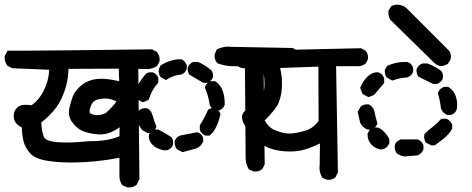

<svg xmlns="http://www.w3.org/2000/svg" viewBox="-34 -780 2054 835"><path d="M605.5 -479.5 567.4 -480.5 572.3 -1 560.5 23.4Q545.9 35.2 527.3 35.2Q519.5 35.2 517.6 34.2L498 25.4Q485.4 6.8 485.4 -12.7V-93.8Q377.9 -73.2 274.4 -73.2Q229.5 -73.2 191.4 -78.1Q125 -85 100.1 -110.4Q75.2 -135.7 67.4 -168.9Q61.5 -197.3 60.5 -226.6Q48.8 -230.5 39.1 -241.2Q25.4 -254.9 25.4 -275.4Q25.4 -299.8 44.9 -315.4Q55.7 -324.2 78.1 -324.2Q88.9 -324.2 103.5 -322.3Q130.9 -342.8 147.5 -370.1Q178.7 -423.8 179.7 -476.6L18.6 -483.4L-2 -494.1Q-13.7 -509.8 -13.7 -530.3Q-13.7 -532.2 -13.7 -536.1L-1 -559.6Q13.7 -559.6 79.6 -559.6Q145.5 -559.6 627 -565.4L647.5 -554.7Q660.2 -540 660.2 -521.5Q660.2 -514.6 659.2 -511.7L649.4 -493.2Q627.9 -479.5 605.5 -479.5ZM406.2 -437.5Q437.5 -437.5 484.4 -426.8L482.4 -481.4L263.7 -480.5Q262.7 -410.2 230.5 -345.7Q220.7 -326.2 211.9 -314.5Q198.2 -295.9 182.6 -280.3Q167 -264.6 145.5 -247.1Q146.5 -220.7 151.4 -203.1Q155.3 -183.6 162.1 -177.7Q179.7 -160.2 252.9 -160.2Q295.9 -160.2 354.5 -166H355.5Q436.5 -166 485.4 -187.5L486.3 -226.6Q461.9 -209 441.4 -202.1Q420.9 -195.3 399.4 -195.3Q392.6 -195.3 384.8 -196.3Q356.4 -199.2 334 -207Q305.7 -215.8 284.2 -243.2Q265.6 -264.6 265.6 -291Q265.6 -306.6 274.4 -335Q278.3 -349.6 283.2 -362.3Q294.9 -388.7 321.3 -410.2Q347.7 -431.6 386.7 -436.5Q395.5 -437.5 406.2 -437.5ZM472.7 -338.9Q448.2 -351.6 421.9 -351.6Q407.2 -351.6 393.6 -348.1Q379.9 -344.7 372.1 -336.9Q364.3 -329.1 359.9 -316.4Q355.5 -303.7 355.5 -296.9Q355.5 -289.1 359.4 -287.1Q371.1 -279.3 387.7 -279.3Q407.2 -279.3 425.8 -288.1Q458 -317.4 472.7 -338.9Z M1034.2 -93.8Q1034.2 -96.7 1034.2 -100.6L1031.2 -491.2Q1004.9 -491.2 974.1 -492.2Q943.4 -493.2 911.1 -504.9L910.2 -506.8Q899.4 -518.6 899.4 -536.1Q899.4 -543.9 900.4 -545.9L909.2 -565.4Q933.6 -577.1 959 -577.1Q967.8 -577.1 977.5 -576.2L1238.3 -571.3L1257.8 -561.5Q1269.5 -547.9 1269.5 -530.3Q1269.5 -522.5 1268.6 -520.5L1259.8 -502Q1245.1 -491.2 1228.5 -490.2H1112.3L1117.2 -65.4L1107.4 -45.9Q1098.6 -38.1 1090.8 -36.1Q1083 -34.2 1078.1 -34.2Q1068.4 -34.2 1066.4 -35.2L1047.9 -43.9Q1034.2 -67.4 1034.2 -93.8ZM735.4 -130.9Q725.6 -143.6 725.6 -158.2Q725.6 -166 726.6 -168.9Q732.4 -183.6 749 -190.4Q786.1 -197.3 824.2 -205.1Q835 -201.2 840.3 -195.8Q845.7 -190.4 849.6 -180.7V-164.1Q843.8 -152.3 836.4 -145Q829.1 -137.7 817.4 -133.8L759.8 -118.2ZM644.5 -138.7Q637.7 -142.6 629.4 -150.4Q621.1 -158.2 617.2 -168Q613.3 -177.7 613.3 -183.6Q613.3 -192.4 614.3 -194.3Q620.1 -210 635.7 -215.8L637.7 -216.8H655.3Q707 -187.5 711.9 -182.6Q718.8 -173.8 718.8 -159.2Q718.8 -152.3 716.8 -147Q714.8 -141.6 711.4 -138.7Q708 -135.7 707 -134.3Q706.1 -132.8 704.6 -132.3Q703.1 -131.8 702.1 -130.9Q696.3 -127 693.4 -127L679.7 -126Q660.2 -129.9 644.5 -138.7ZM835 -214.8V-235.4Q855.5 -266.6 870.1 -300.8L871.1 -302.7Q879.9 -309.6 892.6 -309.6Q905.3 -309.6 915 -299.8Q920.9 -294.9 924.8 -284.2Q911.1 -220.7 880.9 -193.4L877.9 -190.4H859.4Q849.6 -195.3 846.2 -198.7Q842.8 -202.1 840.8 -204.1Q837.9 -208 835 -214.8ZM596.7 -309.6Q603.5 -309.6 607.9 -308.1Q612.3 -306.6 616.2 -301.8Q625 -293.9 628.9 -280.3Q634.8 -257.8 646.5 -228.5Q641.6 -216.8 637.7 -212.9Q630.9 -206.1 622.1 -202.1L609.4 -201.2L585.9 -212.9Q561.5 -241.2 560.5 -276.4V-278.3L572.3 -301.8Q585 -309.6 596.7 -309.6ZM898.4 -426.8H901.4Q910.2 -421.9 915 -416Q943.4 -388.7 943.4 -326.2V-324.2Q936.5 -306.6 920.9 -300.8L918.9 -299.8H902.3Q884.8 -306.6 878.9 -322.3L877.9 -325.2Q873 -362.3 856.4 -400.4Q861.3 -412.1 866.7 -417.5Q872.1 -422.9 881.8 -426.8ZM622.1 -465.8Q628.9 -465.8 631.3 -464.8Q633.8 -463.9 635.7 -462.9Q637.7 -461.9 638.7 -460.9Q648.4 -455.1 654.3 -442.4V-419.9L651.4 -417Q625 -387.7 614.3 -349.6L612.3 -345.7L586.9 -335L562.5 -348.6L553.7 -375Q559.6 -401.4 572.3 -420.9Q584 -440.4 599.6 -458Q608.4 -465.8 622.1 -465.8ZM795.9 -504.9Q799.8 -507.8 806.6 -510.7H827.1Q857.4 -498 884.8 -474.6Q892.6 -463.9 892.6 -450.2Q892.6 -438.5 882.8 -429.7Q877.9 -423.8 868.2 -419.9H849.6L790 -455.1Q782.2 -466.8 782.2 -480.5Q782.2 -494.1 795.9 -504.9ZM656.2 -470.7Q656.2 -477.5 657.2 -480.5L664.1 -495.1Q707 -522.5 752 -522.5H753.9Q763.7 -518.6 768.6 -512.7L777.3 -500L778.3 -498V-480.5Q771.5 -461.9 754.9 -456.1L736.3 -453.1Q713.9 -448.2 693.4 -435.5L688.5 -431.6L664.1 -445.3Q656.2 -458 656.2 -470.7Z M1355.5 -50.8Q1355.5 -58.6 1356.4 -66.4L1357.4 -156.2Q1305.7 -130.9 1271.5 -125Q1251 -121.1 1227.5 -121.1Q1175.8 -121.1 1134.8 -136.7Q1098.6 -151.4 1045.9 -213.9Q1002 -266.6 1028.3 -294.9L1029.3 -295.9Q1055.7 -308.6 1083 -338.4Q1110.4 -368.2 1114.3 -387.7Q1116.2 -402.3 1116.2 -414.6Q1116.2 -426.8 1115.7 -434.6Q1115.2 -442.4 1114.3 -447.8Q1113.3 -453.1 1112.3 -459Q1109.4 -470.7 1104.5 -481.4L1021.5 -483.4Q1005.9 -486.3 996.1 -496.1Q985.4 -507.8 985.4 -526.4Q985.4 -528.3 985.4 -532.2L996.1 -552.7Q1023.4 -563.5 1043.9 -563.5Q1049.8 -563.5 1055.2 -562.5Q1060.5 -561.5 1084 -561.5Q1173.8 -561.5 1536.1 -570.3L1554.7 -560.5Q1566.4 -548.8 1566.4 -531.2Q1566.4 -523.4 1565.4 -520.5L1556.6 -503.9Q1543 -493.2 1526.4 -492.2H1427.7L1435.5 -30.3L1424.8 -8.8Q1412.1 2 1395.5 2Q1388.7 2 1385.7 1L1368.2 -6.8L1366.2 -9.8Q1355.5 -28.3 1355.5 -50.8ZM1155.3 -216.8Q1194.3 -199.2 1222.7 -199.2Q1255.9 -199.2 1299.8 -213.9Q1329.1 -223.6 1351.6 -253.9L1350.6 -490.2L1184.6 -484.4Q1191.4 -450.2 1191.9 -435.5Q1192.4 -420.9 1192.4 -414.1Q1192.4 -369.1 1177.7 -333Q1168 -307.6 1117.2 -255.9Q1134.8 -226.6 1155.3 -216.8Z M1682.6 -139.6Q1682.6 -147.5 1684.6 -152.8Q1686.5 -158.2 1690.4 -162.1Q1698.2 -168.9 1708 -173.8H1782.2Q1792 -168.9 1796.9 -165Q1803.7 -158.2 1807.6 -148.4V-129.9Q1800.8 -113.3 1784.2 -105.5L1783.2 -104.5L1726.6 -99.6Q1706.1 -101.6 1690.4 -114.3Q1682.6 -127 1682.6 -139.6ZM1564.5 -194.3Q1564.5 -195.3 1564.5 -199.2L1573.2 -214.8Q1585.9 -225.6 1601.6 -225.6Q1608.4 -225.6 1611.3 -224.6Q1625 -218.8 1637.7 -205.6Q1650.4 -192.4 1659.2 -174.8V-156.2Q1654.3 -147.5 1651.4 -144Q1648.4 -140.6 1647 -139.6Q1645.5 -138.7 1644.5 -137.7Q1643.6 -136.7 1641.6 -135.7Q1636.7 -132.8 1633.8 -131.8L1621.1 -129.9Q1599.6 -133.8 1583 -149.4Q1564.5 -168.9 1564.5 -194.3ZM1810.5 -185.5Q1810.5 -189.5 1811.5 -196.3Q1829.1 -214.8 1845.7 -226.6Q1867.2 -243.2 1885.7 -263.7H1907.2Q1923.8 -256.8 1931.6 -240.2L1932.6 -238.3V-219.7Q1918 -195.3 1897.9 -179.2Q1877.9 -163.1 1857.4 -148.4L1842.8 -147.5L1818.4 -159.2Q1810.5 -172.9 1810.5 -185.5ZM1562.5 -326.2Q1564.5 -326.2 1569.3 -326.2Q1585.9 -317.4 1592.8 -301.8Q1598.6 -273.4 1607.4 -242.2Q1602.5 -231.4 1597.2 -226.1Q1591.8 -220.7 1582 -216.8H1564.5Q1541 -225.6 1532.2 -247.1L1521.5 -293.9L1535.2 -317.4Q1546.9 -326.2 1562.5 -326.2ZM1896.5 -402.3H1915Q1942.4 -385.7 1950.2 -354.5Q1954.1 -340.8 1954.1 -328.1Q1954.1 -307.6 1952.1 -303.7Q1946.3 -287.1 1929.7 -281.2L1927.7 -280.3H1910.2Q1900.4 -285.2 1894 -291.5Q1887.7 -297.9 1883.8 -308.6Q1879.9 -341.8 1870.1 -376Q1875 -386.7 1878.9 -390.6Q1886.7 -397.5 1896.5 -402.3ZM1605.5 -465.8Q1616.2 -465.8 1627 -456.1Q1631.8 -450.2 1636.7 -440.4V-422.9V-418.9L1592.8 -367.2L1568.4 -357.4L1543 -371.1L1532.2 -397.5Q1545.9 -430.7 1565.9 -448.2Q1585.9 -465.8 1605.5 -465.8ZM1777.3 -473.6Q1777.3 -478.5 1778.3 -481.4Q1786.1 -497.1 1800.8 -502.9L1802.7 -503.9H1826.2Q1848.6 -494.1 1860.4 -487.3Q1876 -478.5 1884.8 -471.7Q1892.6 -460.9 1892.6 -448.2Q1892.6 -441.4 1890.6 -436Q1888.7 -430.7 1882.8 -425.3Q1877 -419.9 1867.2 -415H1851.6H1849.6L1786.1 -446.3Q1777.3 -458 1777.3 -473.6ZM1647.5 -443.4Q1639.6 -455.1 1639.6 -467.8Q1639.6 -471.7 1639.6 -476.6L1649.4 -493.2Q1686.5 -510.7 1726.6 -510.7Q1736.3 -510.7 1739.3 -509.8Q1755.9 -503.9 1761.7 -487.3L1762.7 -485.4V-467.8Q1758.8 -459 1755.4 -455.1Q1752 -451.2 1749 -449.2Q1744.1 -446.3 1737.3 -443.4Q1705.1 -441.4 1671.9 -429.7ZM1655.3 -723.6Q1655.3 -727.5 1655.3 -733.4L1668 -753.9Q1682.6 -759.8 1694.3 -759.8Q1715.8 -759.8 1734.4 -744.1L1918.9 -559.6Q1926.8 -548.8 1926.8 -535.2Q1926.8 -525.4 1924.8 -520.5L1914.1 -502.9Q1898.4 -493.2 1882.8 -492.2Q1871.1 -495.1 1864.3 -499Q1857.4 -503.9 1853.5 -507.8L1663.1 -694.3Q1655.3 -709 1655.3 -723.6Z"/></svg>

Font: JasonHandwriting2
Style: SemiBold
Weight: 600
Version: Version 1.04.7